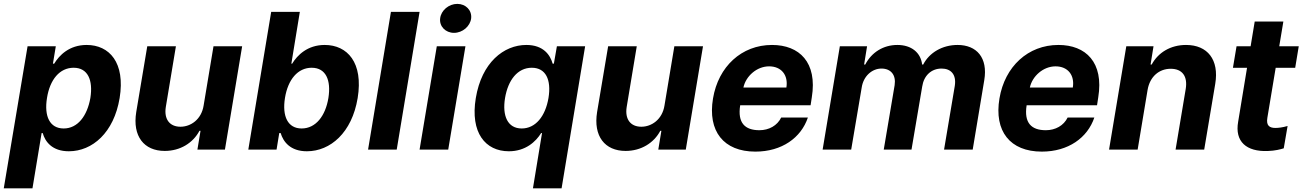

<svg xmlns="http://www.w3.org/2000/svg" viewBox="-38 -790 6879 1014"><path d="M-18.1 204.5H133.5L181.8 -87.4H187.5C200.3 -41.9 237.2 8.9 325.6 8.9C449.9 8.9 563.6 -89.5 593.8 -272C624.6 -459.5 539.4 -552.6 419.7 -552.6C328.1 -552.6 274.9 -498.2 248.2 -453.8H241.5L256.7 -545.5H107.6ZM210.2 -272.7C225.5 -370 277.3 -432.2 350.9 -432.2C425.8 -432.2 454.2 -367.2 439.3 -272.7C422.6 -177.6 372.2 -111.5 298.3 -111.5C225.1 -111.5 194.2 -175.4 210.2 -272.7Z M1037.3 -232.2C1025.6 -159.1 969.5 -120.7 915.1 -120.7C857.6 -120.7 827.4 -160.9 837.7 -225.1L891 -545.5H739.7L681.5 -198.2C660.9 -70.7 722.3 7.1 832 7.1C914.1 7.1 981.5 -35.2 1015.3 -99.1H1021L1004.6 0H1149.9L1240.8 -545.5H1089.5Z M1273.4 0H1422.6L1436.8 -87.4H1444.2C1457.7 -41.9 1494.7 8.9 1582.7 8.9C1707 8.9 1820.7 -89.5 1850.9 -272C1881.7 -459.5 1796.5 -552.6 1676.8 -552.6C1585.6 -552.6 1532 -498.2 1505 -453.8H1500.7L1545.5 -727.3H1394.2ZM1467 -272.7C1482.6 -370 1534.8 -432.2 1608 -432.2C1682.9 -432.2 1711.3 -367.2 1696.4 -272.7C1680.8 -177.6 1629.6 -111.5 1555 -111.5C1482.2 -111.5 1451.3 -175.4 1467 -272.7Z M2177.9 -727.3H2026.6L1905.9 0H2057.2Z M2177.9 0H2329.2L2420.1 -545.5H2268.8ZM2286.6 -693.2C2281.2 -651.3 2314.6 -616.5 2359.7 -616.5C2404.8 -616.5 2445.3 -651.3 2450.3 -693.2C2454.9 -735.4 2422.2 -769.5 2377.1 -769.5C2332.4 -769.5 2291.5 -735.4 2286.6 -693.2Z M2776.6 204.5H2927.9L3052.2 -545.5H2903.1L2887.1 -453.8H2880.7C2868.3 -498.2 2833.1 -552.6 2741.8 -552.6C2622.2 -552.6 2505.7 -459.5 2474.8 -272C2444.6 -89.5 2525.2 8.9 2649.5 8.9C2737.6 8.9 2791.9 -41.9 2820 -87.4H2824.6ZM2629.3 -272.7C2645.2 -367.2 2695.3 -432.2 2770.6 -432.2C2843.8 -432.2 2874.6 -370 2858.7 -272.7C2842.3 -175.4 2790.1 -111.5 2717.3 -111.5C2643.1 -111.5 2613.6 -177.6 2629.3 -272.7Z M3471.2 -232.2C3459.5 -159.1 3403.4 -120.7 3349.1 -120.7C3291.5 -120.7 3261.4 -160.9 3271.7 -225.1L3324.9 -545.5H3173.7L3115.4 -198.2C3094.8 -70.7 3156.2 7.1 3266 7.1C3348 7.1 3415.5 -35.2 3449.2 -99.1H3454.9L3438.6 0H3583.8L3674.7 -545.5H3523.4Z M3951.3 10.7C4091.3 10.7 4192.8 -62.5 4228.7 -169.4H4087.7C4067.1 -126.8 4023.1 -102.3 3972.7 -102.3C3895.6 -102.3 3856.5 -141.3 3871.1 -234H4242.9L4249.3 -275.6C4279.5 -460.9 4183.6 -552.6 4039.1 -552.6C3878.6 -552.6 3755.7 -438.6 3727.6 -270.2C3698.5 -97.3 3783.4 10.7 3951.3 10.7ZM3888.1 -327.8C3900.9 -387.8 3958.8 -439.6 4023.8 -439.6C4089.1 -439.6 4125.7 -392.8 4115.1 -327.8Z M4306.5 0H4457.4L4512.8 -327.4C4521.7 -387.8 4567.1 -427.9 4617.2 -427.9C4667.3 -427.9 4695 -393.8 4686.8 -340.2L4629.3 0H4775.9L4832.4 -333.1C4840.9 -389.9 4879.6 -427.9 4934.7 -427.9C4983 -427.9 5013.8 -397.7 5004.6 -337L4947.8 0H5099.1L5160.2 -366.8C5180 -485.1 5120 -552.6 5019.2 -552.6C4938.9 -552.6 4870 -512.1 4837.7 -449.2H4832C4824.6 -512.4 4775.2 -552.6 4701.3 -552.6C4627.1 -552.6 4565 -513.5 4531.6 -449.2H4525.6L4541.2 -545.5H4397.4Z M5464.1 10.7C5604 10.7 5705.6 -62.5 5741.5 -169.4H5600.5C5579.9 -126.8 5535.9 -102.3 5485.4 -102.3C5408.4 -102.3 5369.3 -141.3 5383.9 -234H5755.7L5762.1 -275.6C5792.3 -460.9 5696.4 -552.6 5551.8 -552.6C5391.3 -552.6 5268.5 -438.6 5240.4 -270.2C5211.3 -97.3 5296.2 10.7 5464.1 10.7ZM5400.9 -327.8C5413.7 -387.8 5471.6 -439.6 5536.6 -439.6C5601.9 -439.6 5638.5 -392.8 5627.8 -327.8Z M6022.7 -315.3C6034.8 -385.7 6083.5 -426.8 6144.9 -426.8C6206 -426.8 6235.1 -387.1 6224.1 -320.3L6170.5 0H6321.7L6380 -347.3C6401.3 -474.8 6339.1 -552.6 6225.9 -552.6C6144.5 -552.6 6078.8 -513.1 6044.4 -449.2H6038.4L6054 -545.5H5910.2L5819.2 0H5970.2Z M6821 -545.5H6718L6739.7 -676.1H6588.4L6566.8 -545.5H6492.5L6473.4 -431.8H6547.9L6501.1 -147.7C6481.9 -41.2 6545.8 11.7 6657 7.5C6696 6.4 6724.8 -1.4 6741.8 -6.7L6762.1 -124.6C6734.7 -116.5 6712 -114.3 6697.8 -114.3C6667.6 -114.3 6648.1 -125.7 6655.2 -167.6L6699.2 -431.8H6802.2Z"/></svg>

Font: Margiela Sans
Style: Bold Italic
Weight: 700
Italic angle: -9.39999°
Designer: Stefan Endress, Andreas Faust
Version: Version 1.100;FEAKit 1.0